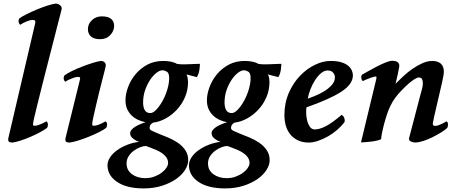

<svg xmlns="http://www.w3.org/2000/svg" viewBox="-20 -781 2548 1068"><path d="M323 -730Q323 -729 316 -702.5Q309 -676 298 -633Q287 -590 273 -535Q259 -480 244 -422Q229 -364 215 -308Q201 -252 189.5 -206Q178 -160 171 -129.5Q164 -99 164 -93Q164 -91 163.5 -88.5Q163 -86 165 -84Q167 -81 175 -81.5Q183 -82 194 -85.5Q205 -89 216.5 -94.5Q228 -100 238 -106Q246 -101 246.5 -89.5Q247 -78 242 -70Q228 -59 203 -45.5Q178 -32 150 -20Q122 -8 94.5 1Q67 10 49 12Q41 12 32.5 9Q24 6 26 -11L174 -644Q175 -648 176 -653Q177 -658 176.5 -661.5Q176 -665 173 -667.5Q170 -670 162 -670Q148 -670 128.5 -662Q109 -654 92 -643Q77 -658 87 -678Q101 -689 128.5 -702.5Q156 -716 186 -728.5Q216 -741 244.5 -750Q273 -759 290 -761Q303 -761 314 -752Q325 -743 323 -730Z M568 -413Q568 -411 562.5 -389.5Q557 -368 548.5 -335Q540 -302 530.5 -263.5Q521 -225 513 -190Q505 -155 499 -128Q493 -101 493 -93V-89Q493 -85 494 -84Q496 -81 504 -81.5Q512 -82 523 -85.5Q534 -89 545.5 -94.5Q557 -100 567 -106Q575 -101 575.5 -89.5Q576 -78 571 -70Q557 -59 530 -45.5Q503 -32 473 -20Q443 -8 414 1Q385 10 367 12Q359 12 350.5 9Q342 6 344 -11L422 -327Q424 -335 425.5 -342.5Q427 -350 422 -352Q417 -354 408.5 -353Q400 -352 388.5 -348Q377 -344 365 -338.5Q353 -333 343 -326Q328 -341 338 -361Q352 -372 379.5 -385.5Q407 -399 437 -410.5Q467 -422 495.5 -431Q524 -440 541 -442Q554 -442 562 -434Q570 -426 568 -413ZM469 -619Q469 -648 491.5 -669Q514 -690 546 -690Q613 -690 615 -638Q615 -609 593.5 -586Q572 -563 537 -563Q502 -563 485.5 -578.5Q469 -594 469 -619Z M1017 -367Q1022 -360 1024 -346Q1026 -332 1026 -327Q1026 -280 1009 -240.5Q992 -201 964 -171Q936 -141 901.5 -122Q867 -103 832 -99Q812 -89 812 -69Q812 -60 825 -53.5Q838 -47 858 -39Q884 -29 914 -16.5Q944 -4 969 13Q994 30 1010.5 54Q1027 78 1027 110Q1027 137 1009 165Q991 193 958.5 215.5Q926 238 880.5 252.5Q835 267 779 267Q685 267 631.5 231Q578 195 578 138Q578 116 592.5 94Q607 72 631.5 54.5Q656 37 687.5 24.5Q719 12 754 8Q737 3 720.5 -10Q704 -23 704 -40Q704 -50 712 -59.5Q720 -69 732.5 -76.5Q745 -84 760.5 -90.5Q776 -97 790 -101Q769 -105 749 -114Q729 -123 713.5 -137.5Q698 -152 688 -173Q678 -194 678 -223Q678 -257 692 -295.5Q706 -334 733 -367Q760 -400 799 -421Q838 -442 888 -442Q911 -442 931 -438Q951 -434 963 -426Q972 -424 982 -423.5Q992 -423 1003 -423Q1010 -423 1022.5 -423.5Q1035 -424 1048.5 -424.5Q1062 -425 1074 -425.5Q1086 -426 1092 -426Q1092 -423 1091.5 -414.5Q1091 -406 1089.5 -395Q1088 -384 1084.5 -372.5Q1081 -361 1075 -352ZM792 31Q778 31 759.5 38Q741 45 724 57.5Q707 70 695.5 88Q684 106 684 128Q684 166 714 188Q744 210 788 210Q815 210 838 201.5Q861 193 878.5 180Q896 167 905.5 152.5Q915 138 915 126Q915 108 905.5 94.5Q896 81 881.5 71Q867 61 849.5 53.5Q832 46 816 40ZM816 -152Q832 -152 850.5 -172Q869 -192 885 -221Q901 -250 911 -284Q921 -318 921 -347Q921 -375 908 -382.5Q895 -390 883 -390Q869 -390 850.5 -376Q832 -362 815.5 -337.5Q799 -313 787.5 -280.5Q776 -248 776 -211Q776 -184 785.5 -168Q795 -152 816 -152Z M1470 -367Q1475 -360 1477 -346Q1479 -332 1479 -327Q1479 -280 1462 -240.5Q1445 -201 1417 -171Q1389 -141 1354.5 -122Q1320 -103 1285 -99Q1265 -89 1265 -69Q1265 -60 1278 -53.5Q1291 -47 1311 -39Q1337 -29 1367 -16.5Q1397 -4 1422 13Q1447 30 1463.5 54Q1480 78 1480 110Q1480 137 1462 165Q1444 193 1411.5 215.5Q1379 238 1333.5 252.5Q1288 267 1232 267Q1138 267 1084.5 231Q1031 195 1031 138Q1031 116 1045.5 94Q1060 72 1084.5 54.5Q1109 37 1140.5 24.5Q1172 12 1207 8Q1190 3 1173.5 -10Q1157 -23 1157 -40Q1157 -50 1165 -59.5Q1173 -69 1185.5 -76.5Q1198 -84 1213.5 -90.5Q1229 -97 1243 -101Q1222 -105 1202 -114Q1182 -123 1166.5 -137.5Q1151 -152 1141 -173Q1131 -194 1131 -223Q1131 -257 1145 -295.5Q1159 -334 1186 -367Q1213 -400 1252 -421Q1291 -442 1341 -442Q1364 -442 1384 -438Q1404 -434 1416 -426Q1425 -424 1435 -423.5Q1445 -423 1456 -423Q1463 -423 1475.5 -423.5Q1488 -424 1501.5 -424.5Q1515 -425 1527 -425.5Q1539 -426 1545 -426Q1545 -423 1544.5 -414.5Q1544 -406 1542.5 -395Q1541 -384 1537.5 -372.5Q1534 -361 1528 -352ZM1245 31Q1231 31 1212.5 38Q1194 45 1177 57.5Q1160 70 1148.5 88Q1137 106 1137 128Q1137 166 1167 188Q1197 210 1241 210Q1268 210 1291 201.5Q1314 193 1331.5 180Q1349 167 1358.5 152.5Q1368 138 1368 126Q1368 108 1358.5 94.5Q1349 81 1334.5 71Q1320 61 1302.5 53.5Q1285 46 1269 40ZM1269 -152Q1285 -152 1303.5 -172Q1322 -192 1338 -221Q1354 -250 1364 -284Q1374 -318 1374 -347Q1374 -375 1361 -382.5Q1348 -390 1336 -390Q1322 -390 1303.5 -376Q1285 -362 1268.5 -337.5Q1252 -313 1240.5 -280.5Q1229 -248 1229 -211Q1229 -184 1238.5 -168Q1248 -152 1269 -152Z M1685 -184Q1683 -176 1683 -156Q1683 -136 1687.5 -115Q1692 -94 1702.5 -77.5Q1713 -61 1731 -61Q1757 -61 1791.5 -78.5Q1826 -96 1880 -142Q1891 -136 1895 -125Q1899 -114 1897 -103Q1880 -80 1856 -59Q1832 -38 1804.5 -22.5Q1777 -7 1749 2.5Q1721 12 1698 12Q1662 12 1636 -1Q1610 -14 1593.5 -35Q1577 -56 1569.5 -83.5Q1562 -111 1562 -140Q1562 -208 1586.5 -264Q1611 -320 1649 -359.5Q1687 -399 1732 -420.5Q1777 -442 1818 -442Q1855 -442 1879 -434.5Q1903 -427 1917 -415Q1931 -403 1937 -389Q1943 -375 1943 -362Q1943 -313 1879.5 -271.5Q1816 -230 1685 -184ZM1802 -389Q1784 -389 1766 -374Q1748 -359 1733 -336Q1718 -313 1707 -285Q1696 -257 1692 -232Q1705 -237 1730.5 -247Q1756 -257 1781 -272Q1806 -287 1824.5 -307Q1843 -327 1843 -351Q1843 -365 1833 -377Q1823 -389 1802 -389Z M2201 -412Q2200 -407 2198 -395.5Q2196 -384 2193 -370Q2190 -356 2186.5 -341.5Q2183 -327 2180 -315Q2200 -335 2224 -357.5Q2248 -380 2275 -398.5Q2302 -417 2330 -429.5Q2358 -442 2385 -442Q2414 -442 2431.5 -427.5Q2449 -413 2449 -381Q2449 -375 2447 -362Q2445 -349 2439 -322.5Q2433 -296 2422.5 -251.5Q2412 -207 2396 -137Q2390 -111 2388 -98Q2386 -85 2393 -82Q2402 -78 2422.5 -85.5Q2443 -93 2463 -106Q2472 -102 2472 -90Q2472 -82 2471 -78Q2470 -74 2468 -70Q2456 -58 2434 -44.5Q2412 -31 2387 -18.5Q2362 -6 2336.5 2.5Q2311 11 2292 12Q2279 12 2266.5 6.5Q2254 1 2255 -11L2320 -259Q2322 -267 2326.5 -282.5Q2331 -298 2332 -313Q2333 -328 2328.5 -339Q2324 -350 2309 -350Q2301 -350 2285.5 -340.5Q2270 -331 2252 -315Q2234 -299 2215 -279.5Q2196 -260 2180 -239Q2163 -216 2151 -191Q2139 -166 2132 -143Q2130 -137 2125 -121Q2120 -105 2115 -85.5Q2110 -66 2105.5 -44.5Q2101 -23 2100 -7Q2091 -2 2075 1.5Q2059 5 2041.5 7Q2024 9 2009 10Q1994 11 1988 11L2073 -341Q2076 -354 2072 -355Q2067 -357 2044 -349Q2021 -341 1998 -330Q1993 -335 1992 -338Q1991 -341 1990 -346Q1989 -353 1990 -357Q1991 -361 1993 -365Q2011 -375 2034.5 -388.5Q2058 -402 2082 -414Q2106 -426 2127.5 -434.5Q2149 -443 2163 -443Q2167 -443 2174 -442Q2181 -441 2187.5 -438Q2194 -435 2198 -428.5Q2202 -422 2201 -412Z"/></svg>

Font: Lusitana
Style: Bold Italic
Weight: 700
Designer: Ana Paula Megda
Foundry: Ana Paula Megda
Version: Version 1.000; ttfautohint (v1.1) -l 8 -r 50 -G 200 -x 14 -D